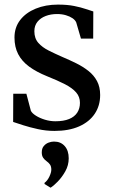

<svg xmlns="http://www.w3.org/2000/svg" viewBox="-20 -572 502 855"><path d="M222.5 11Q185 11 148.8 3Q112.5 -5 83.8 -14.2Q55 -23.5 38.5 -29L39 -154.5H97.5L117.5 -78.5Q123 -67.5 140 -56.8Q157 -46 180 -39Q203 -32 226.5 -32Q263.5 -32 287.8 -42Q312 -52 324 -70.5Q336 -89 336 -114Q336 -141 319 -160.5Q302 -180 269.5 -196.8Q237 -213.5 189.5 -232.5Q142.5 -251.5 110 -275.2Q77.5 -299 61 -330.8Q44.5 -362.5 44.5 -405Q44.5 -450 69.8 -482.8Q95 -515.5 139 -533.5Q183 -551.5 238 -551.5Q280.5 -551.5 311 -545.2Q341.5 -539 362.2 -531.8Q383 -524.5 395.5 -521L395 -400H340.5L319.5 -472Q315 -482.5 303 -490.8Q291 -499 273.5 -504.2Q256 -509.5 234 -509.5Q206.5 -509.5 183.5 -500.8Q160.5 -492 146.8 -475Q133 -458 133 -433Q133 -401 150.8 -381Q168.5 -361 197 -346.8Q225.5 -332.5 257.5 -318.5Q289.5 -305 319.8 -290Q350 -275 374 -256Q398 -237 412 -211Q426 -185 426 -149Q426 -101.5 402 -65.5Q378 -29.5 332.5 -9.2Q287 11 222.5 11ZM286 133Q286 164 270.8 191Q255.5 218 236.5 237.2Q217.5 256.5 206 263.5H204.5L178.5 247.5L178 242.5Q191.5 232.5 200 214.2Q208.5 196 208.5 183.5Q208.5 169.5 202.8 161Q197 152.5 187 145.5Q178.5 139.5 172.2 130.5Q166 121.5 166 106.5Q166 89 174.8 78.5Q183.5 68 196 63.2Q208.5 58.5 219 58.5H221.5Q250.5 58.5 268.2 78.5Q286 98.5 286 133Z"/></svg>

Font: Merriweather 60pt
Style: Regular
Weight: 400
Version: Version 2.100